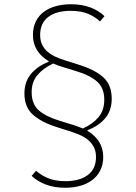

<svg xmlns="http://www.w3.org/2000/svg" viewBox="-20 -730 640 904"><path d="M466 9Q466 45 452 72.5Q438 100 414 118Q390 136 357.5 145Q325 154 287 154Q236 154 196 139Q156 124 129 98L150 74Q173 95 206.5 109Q240 123 288 123Q355 123 393.5 94Q432 65 432 9Q432 -17 422.5 -36Q413 -55 396.5 -69.5Q380 -84 358 -93.5Q336 -103 312 -111L246 -132Q174 -155 134.5 -190.5Q95 -226 95 -290Q95 -345 126 -382Q157 -419 209 -439V-442Q135 -487 135 -565Q135 -601 148.5 -628.5Q162 -656 186 -674Q210 -692 243 -701Q276 -710 314 -710Q366 -710 405.5 -695Q445 -680 472 -654L451 -629Q428 -651 394.5 -665Q361 -679 313 -679Q245 -679 207 -650Q169 -621 169 -565Q169 -539 178.5 -519.5Q188 -500 204.5 -486Q221 -472 243 -462Q265 -452 289 -445L355 -424Q428 -401 467 -365.5Q506 -330 506 -265Q506 -210 475.5 -173.5Q445 -137 392 -117V-114Q466 -69 466 9ZM471 -260Q471 -315 438 -345Q405 -375 339 -395L274 -415Q263 -418 252.5 -422Q242 -426 231 -431Q185 -410 157 -377.5Q129 -345 129 -296Q129 -240 162.5 -210.5Q196 -181 262 -161L327 -141Q338 -137 348.5 -133.5Q359 -130 370 -125Q417 -146 444 -178.5Q471 -211 471 -260Z"/></svg>

Font: IBM Plex Mono ExtraLight
Style: Regular
Weight: 200
Monospace: yes
Designer: Mike Abbink, Paul van der Laan, Pieter van Rosmalen
Foundry: Bold Monday
Version: Version 2.3